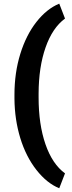

<svg xmlns="http://www.w3.org/2000/svg" viewBox="-20 -804 393 1044"><path d="M58.6 -289.1Q58.6 -408.2 90.3 -510.7Q122.1 -613.3 178 -684.6Q233.9 -755.9 302.2 -784.2L333.5 -703.1Q265.1 -652.8 227.8 -546.1Q190.4 -439.5 189.9 -295.9V-274.4Q189.9 -127.4 227.3 -19.5Q264.6 88.4 333.5 138.7L302.2 219.7Q234.9 192.4 178 119.9Q121.1 47.4 90.3 -53.2Q59.6 -153.8 58.6 -267.1Z"/></svg>

Font: Vazir Black
Style: Black
Weight: 900
Designer: Saber Rastikerdar
Foundry: Saber Rastikerdar
Version: Version 30.0.0